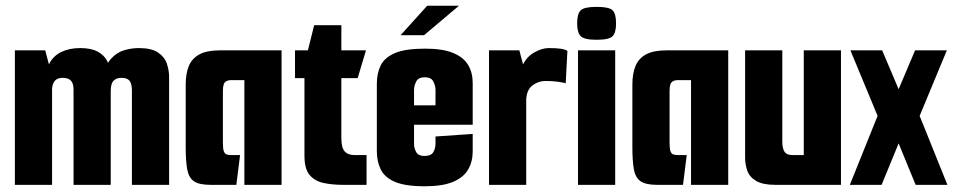

<svg xmlns="http://www.w3.org/2000/svg" viewBox="-20 -646 3331 671"><path d="M32 0V-470H138L151 -421Q165 -450 193.5 -464Q222 -478 260 -478Q299 -478 321.5 -465.5Q344 -453 354 -434Q364 -415 365 -395L338 -370Q347 -417 367.5 -440Q388 -463 414 -470.5Q440 -478 465 -478Q510 -478 533 -462Q556 -446 563.5 -422.5Q571 -399 571 -377V0H441V-328Q441 -354 432.5 -364Q424 -374 405 -374Q387 -374 377 -364Q367 -354 367 -328V0H237V-333Q237 -354 228 -364Q219 -374 199 -374Q182 -374 173 -365Q164 -356 162 -338V0Z M716 0Q675 0 657 -13Q639 -26 634 -55.5Q629 -85 629 -132V-350Q629 -389 640 -415.5Q651 -442 677 -456Q703 -470 748 -470H964V0H834V-366H789Q777 -366 770.5 -362Q764 -358 761.5 -350Q759 -342 759 -328V-147Q759 -127 762 -118Q765 -109 771.5 -106.5Q778 -104 790 -104H819L806 0Z M1180 0Q1142 0 1111 -6.5Q1080 -13 1062 -34.5Q1044 -56 1044 -102V-373H1011V-470H1056L1078 -558H1173V-470H1259L1230 -373H1173V-163Q1173 -130 1184.5 -117Q1196 -104 1220 -104H1261V0Z M1464 5Q1395 5 1359 -11Q1323 -27 1310 -55Q1297 -83 1297 -117V-354Q1297 -389 1310 -416.5Q1323 -444 1359 -460Q1395 -476 1466 -476Q1527 -476 1563.5 -461Q1600 -446 1616 -419Q1632 -392 1632 -356V-271L1502 -262V-332Q1502 -346 1494.5 -361Q1487 -376 1465 -376Q1442 -376 1434.5 -361Q1427 -346 1427 -332V-142Q1427 -128 1434.5 -114.5Q1442 -101 1463 -101Q1487 -101 1494.5 -114.5Q1502 -128 1502 -144V-169L1632 -178V-117Q1632 -81 1616 -53.5Q1600 -26 1563.5 -10.5Q1527 5 1464 5ZM1312 -210V-278H1632V-210ZM1380 -523 1473 -626H1584L1462 -523Z M1689 0V-470H1795L1808 -421Q1822 -449 1848.5 -463.5Q1875 -478 1898 -478Q1926 -478 1941 -475.5Q1956 -473 1963 -468L1957 -355Q1947 -358 1928.5 -360.5Q1910 -363 1887 -363Q1862 -363 1841.5 -348Q1821 -333 1819 -299V0Z M2000 0V-470H2130V0ZM2065 -507Q2022 -507 2009.5 -519.5Q1997 -532 1997 -564Q1997 -598 2009.5 -610Q2022 -622 2065 -622Q2109 -622 2121 -610Q2133 -598 2133 -564Q2133 -532 2121 -519.5Q2109 -507 2065 -507Z M2277 0Q2236 0 2218 -13Q2200 -26 2195 -55.5Q2190 -85 2190 -132V-350Q2190 -389 2201 -415.5Q2212 -442 2238 -456Q2264 -470 2309 -470H2525V0H2395V-366H2350Q2338 -366 2331.5 -362Q2325 -358 2322.5 -350Q2320 -342 2320 -328V-147Q2320 -127 2323 -118Q2326 -109 2332.5 -106.5Q2339 -104 2351 -104H2380L2367 0Z M2690 0Q2645 0 2622 -14Q2599 -28 2591.5 -50Q2584 -72 2584 -94V-470H2714V-151Q2714 -128 2721.5 -116Q2729 -104 2750 -104H2789V-470H2919V0Z M3180 0 3081 -241 3178 -470H3289L3194 -241L3291 0ZM2950 0 3047 -241 2952 -470H3063L3160 -241L3061 0ZM3089 -182V-286H3155V-182Z"/></svg>

Font: Smooch Sans ExtraBold
Style: Regular
Weight: 800
Designer: Robert E. Leuschke
Foundry: Robert E. Leuschke
Version: Version 1.010